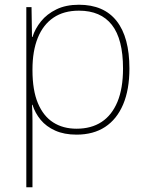

<svg xmlns="http://www.w3.org/2000/svg" viewBox="-20 -558 623 810"><path d="M313 -538Q418 -538 472 -469.5Q526 -401 526 -269Q526 -180 499.5 -117.5Q473 -55 423.5 -22.5Q374 10 303 10Q251 10 213 -7Q175 -24 151.5 -52.5Q128 -81 117 -116H115Q117 -82 117 -49.5Q117 -17 117 15V232H91V-528H113L115 -402H117Q128 -437 153 -468Q178 -499 218 -518.5Q258 -538 313 -538ZM313 -513Q249 -513 205.5 -483.5Q162 -454 139.5 -398.5Q117 -343 117 -265V-262Q117 -177 140 -122.5Q163 -68 204.5 -41.5Q246 -15 303 -15Q365 -15 408.5 -43.5Q452 -72 475.5 -128.5Q499 -185 499 -269Q499 -393 452 -453Q405 -513 313 -513Z"/></svg>

Font: Noto Sans Hebrew Thin
Style: Regular
Weight: 250
Designer: Monotype Design Team
Foundry: Monotype Imaging Inc.
Version: Version 2.003